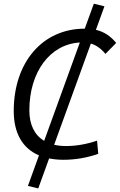

<svg xmlns="http://www.w3.org/2000/svg" viewBox="-20 -859 652 1044"><path d="M188 165.5 247.1 2.4C271 7.3 297.4 9.8 325.2 9.8C388.2 9.8 451.2 -0.5 514.2 -22.5L507.8 -94.2C450.2 -74.7 394 -64.9 338.4 -64.9C314.9 -64.9 293.9 -67.4 274.4 -71.8L474.1 -622.1C503.4 -613.3 529.3 -595.2 553.2 -565.9L611.8 -625.5C581.1 -663.1 545.4 -686.5 501.5 -696.8L547.9 -824.7L490.2 -838.9L440.9 -703.1C440.9 -703.1 440.4 -703.1 440.4 -703.1C211.4 -703.1 54.7 -520.5 54.7 -255.4C54.7 -134.8 102.5 -52.2 191.9 -14.2L131.8 151.9ZM220.2 -93.3C168 -124 139.6 -180.7 139.6 -258.8C139.6 -468.3 252.4 -618.7 414.1 -627.9Z"/></svg>

Font: Cascadia Code PL SemiLight
Style: Italic
Weight: 350
Italic angle: -10°
Monospace: yes
Designer: Aaron Bell
Foundry: Saja Typeworks
Version: Version 2404.023